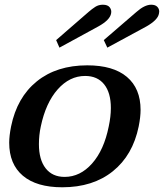

<svg xmlns="http://www.w3.org/2000/svg" viewBox="-20 -784 695 814"><path d="M218 -614 355 -733Q370 -746 384 -755Q398 -764 416 -764Q437 -764 445.5 -752.5Q454 -741 451 -727Q446 -699 397 -672L232 -582ZM420 -614 558 -733Q593 -764 621 -764Q638 -764 646.5 -755.5Q655 -747 655 -735Q655 -730 654 -727Q650 -700 601 -672L435 -582ZM19 -179Q19 -208 27 -248Q52 -371 136 -439Q220 -507 350 -507Q460 -507 518 -458Q576 -409 576 -318Q576 -288 568 -248Q543 -126 458.5 -58Q374 10 244 10Q135 10 77 -39Q19 -88 19 -179ZM441 -248Q450 -290 450 -326Q450 -391 421.5 -426.5Q393 -462 341 -462Q275 -462 224.5 -405Q174 -348 153 -248Q145 -211 145 -173Q145 -107 173.5 -70.5Q202 -34 254 -34Q320 -34 370.5 -91Q421 -148 441 -248Z"/></svg>

Font: Trirong SemiBold
Style: Italic
Weight: 600
Italic angle: -12°
Designer: Katatrad Team
Foundry: CadsonDemak
Version: Version 1.001